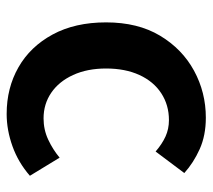

<svg xmlns="http://www.w3.org/2000/svg" viewBox="-50 -558 623 562"><g transform="rotate(90 261.0 -277.5)"><path d="M314 14Q238 14 177.5 -20.5Q117 -55 81.5 -120.5Q46 -186 46 -277Q46 -370 85 -435Q124 -500 187.5 -534.5Q251 -569 325 -569Q377 -569 417 -551Q457 -533 487 -506L424 -422Q402 -441 380 -451Q358 -461 332 -461Q288 -461 253.5 -438.5Q219 -416 200 -374.5Q181 -333 181 -277Q181 -222 200 -180.5Q219 -139 252 -116.5Q285 -94 327 -94Q360 -94 389 -107.5Q418 -121 442 -141L495 -54Q456 -20 408.5 -3Q361 14 314 14Z"/></g></svg>

Font: Noto Sans SC SemiBold
Style: Regular
Weight: 600
Designer: Ryoko NISHIZUKA 西塚涼子 (kana, bopomofo & ideographs); Paul D. Hunt (Latin, Greek & Cyrillic); Sandoll Communications 산돌커뮤니
Foundry: Adobe
Version: Version 2.004-H2;hotconv 1.0.118;makeotfexe 2.5.65603